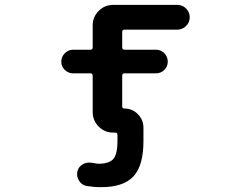

<svg xmlns="http://www.w3.org/2000/svg" viewBox="-20 -566 1040 794"><path d="M398.4 208Q368.2 208 337.9 203.1Q317.4 199.2 306.6 180.7Q298.8 168 298.8 154.3Q298.8 147.5 300.8 140.6Q305.7 122.1 324.2 112.3Q335.9 106.4 349.6 106.4Q355.5 106.4 362.3 107.4Q376 110.4 388.7 111.3Q432.6 110.4 449.2 90.8Q465.8 70.3 465.8 17.6V-7.8Q465.8 -17.6 456.1 -17.6H448.2Q413.1 -17.6 388.2 -42.5Q363.3 -67.4 363.3 -102.5V-252.9Q363.3 -262.7 353.5 -262.7H282.2Q262.7 -262.7 248 -276.9Q233.4 -291 233.4 -311Q233.4 -331.1 248 -345.7Q262.7 -360.4 282.2 -360.4H353.5Q363.3 -360.4 363.3 -370.1V-460.9Q363.3 -496.1 388.2 -521Q413.1 -545.9 448.2 -545.9H712.9Q734.4 -545.9 749.5 -530.8Q764.6 -515.6 764.6 -494.6Q764.6 -473.6 749.5 -458.5Q734.4 -443.4 712.9 -443.4H495.1Q485.4 -443.4 485.4 -433.6V-370.1Q485.4 -360.4 495.1 -360.4H625Q645.5 -360.4 659.7 -345.7Q673.8 -331.1 673.8 -311Q673.8 -291 659.7 -276.9Q645.5 -262.7 625 -262.7H495.1Q485.4 -262.7 485.4 -252.9V-126Q485.4 -117.2 494.1 -117.2Q527.3 -117.2 550.3 -93.8Q573.2 -70.3 573.2 -38.1V17.6Q573.2 119.1 531.7 163.6Q490.2 208 398.4 208Z"/></svg>

Font: Rounded-X Mgen+ 1mn medium
Style: Regular
Weight: 500
Designer: [Source Han Sans]
Ryoko NISHIZUKA  (kana & ideographs); Paul D. Hunt (Latin, Greek & Cyrillic); Wenlong ZHANG  (bopomofo
Version: Version 1.059.20150602